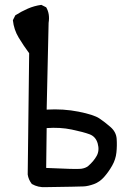

<svg xmlns="http://www.w3.org/2000/svg" viewBox="-20 -778 540 790"><path d="M168 -8Q137 -6 111 -21Q97 -39 94 -60L100 -559Q77 -590 57 -623Q37 -656 33 -695L43 -715Q68 -731 94.5 -742.5Q121 -754 150 -758L170 -748Q186 -721 180 -684L172 -327Q241 -331 303.5 -318.5Q366 -306 388.5 -291Q411 -276 434.5 -255.5Q458 -235 460 -207Q462 -179 459 -150.5Q456 -122 441.5 -96.5Q427 -71 408.5 -50Q390 -29 366.5 -20.5Q343 -12 324.5 -11Q306 -10 168 -8ZM343 -95Q366 -115 378 -137Q390 -159 382 -187.5Q374 -216 348.5 -225.5Q323 -235 275 -245Q227 -255 172 -251L170 -87Q295 -81 313.5 -83.5Q332 -86 343 -95Z"/></svg>

Font: NaniFont Regular
Style: Regular
Weight: 400
Designer: Nanigashitei
Version: Version 1.036